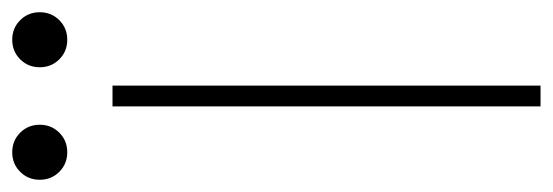

<svg xmlns="http://www.w3.org/2000/svg" viewBox="-344 -589 904 314"><g transform="rotate(-90 108.0 -432.0)"><path d="M91 0V-700H125V0ZM16 -774Q-3 -774 -16 -787Q-29 -800 -29 -819Q-29 -838 -16 -851Q-3 -864 16 -864Q35 -864 48 -851Q61 -838 61 -819Q61 -800 48 -787Q35 -774 16 -774ZM200 -774Q181 -774 168 -787Q155 -800 155 -819Q155 -838 168 -851Q181 -864 200 -864Q219 -864 232 -851Q245 -838 245 -819Q245 -800 232 -787Q219 -774 200 -774Z"/></g></svg>

Font: Zen Kaku Gothic Antique Light
Style: Regular
Weight: 300
Designer: Yoshimichi Ohira
Foundry: Positype
Version: Version 1.001